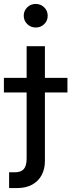

<svg xmlns="http://www.w3.org/2000/svg" viewBox="-75 -750 362 974"><path d="M60.1 -515.6H152.8V67.4Q152.8 106.9 136.5 137.9Q120.1 168.9 88.4 186.5Q56.6 204.1 10.7 204.1H-28.8V124H0.5Q31.7 124 45.9 107.4Q60.1 90.8 60.1 54.2ZM-55.2 -280.8V-355H267.1V-280.8ZM106.4 -610.4Q80.6 -610.4 63 -627.9Q45.4 -645.5 45.4 -670.4Q45.4 -695.3 63 -712.6Q80.6 -730 106 -730Q131.8 -730 149.4 -712.6Q167 -695.3 167 -669.9Q167 -645 149.4 -627.7Q131.8 -610.4 106.4 -610.4Z"/></svg>

Font: Inter Cardless Display
Style: Regular
Weight: 400
Designer: Rasmus Andersson
Foundry: rsms
Version: Version 4.001;git-9221beed3